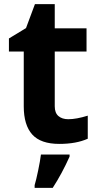

<svg xmlns="http://www.w3.org/2000/svg" viewBox="-20 -682 474 923"><path d="M146.5 208Q153.8 184.1 163.3 138.2Q172.9 92.3 176.8 61H314.5V70.8Q277.8 152.8 233.4 221.2H146.5ZM308.1 -108.9Q347.2 -108.9 401.9 -126V-15.1Q346.2 9.8 265.1 9.8Q175.8 9.8 135 -35.4Q94.2 -80.6 94.2 -170.9V-434.1H22.9V-497.1L105 -546.9L147.9 -662.1H243.2V-545.9H396V-434.1H243.2V-170.9Q243.2 -139.2 261 -124Q278.8 -108.9 308.1 -108.9Z"/></svg>

Font: Zoram GWebM
Style: Bold
Weight: 700
Foundry: Ascender Corporation
Version: Version 1.000